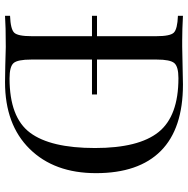

<svg xmlns="http://www.w3.org/2000/svg" viewBox="-12 -736 748 764"><g transform="rotate(90 362.0 -354.0)"><path d="M141 -705H165Q303 -708 316 -708Q492 -708 580.5 -620Q669 -532 669 -362Q669 -196 572.5 -98Q476 0 307 0Q276 0 241 -1Q173 -3 167 -3Q85 -3 43 0V-20Q96 -22 110 -36.5Q124 -51 124 -106V-346H43V-366H124V-602Q124 -657 110 -671.5Q96 -686 43 -688V-708Q97 -705 141 -705ZM292 -18Q447 -18 508 -99.5Q569 -181 569 -358Q569 -532 505.5 -611Q442 -690 291 -690Q245 -690 231 -673.5Q217 -657 217 -604V-366H356V-346H217V-104Q217 -50 231 -34Q245 -18 292 -18Z"/></g></svg>

Font: Playfair Display
Style: Regular
Weight: 400
Designer: Claus Eggers S?rensen
Foundry: Claus Eggers S?rensen
Version: Version 1.003